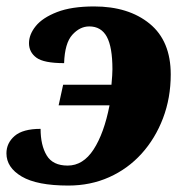

<svg xmlns="http://www.w3.org/2000/svg" viewBox="-24 -566 580 596"><path d="M188 10Q91 10 43.5 -18Q-4 -46 -4 -90Q-4 -122 21.5 -144Q47 -166 102 -166Q102 -115 121 -83.5Q140 -52 186 -52Q234 -52 266.5 -102Q299 -152 316 -239H158L172 -303H322Q325 -335 325 -351Q325 -420 307.5 -452Q290 -484 253 -484Q224 -484 200.5 -458Q177 -432 175 -370Q112 -370 89 -387Q66 -404 66 -432Q66 -459 87 -485Q108 -511 153 -528.5Q198 -546 268 -546Q375 -546 440.5 -492.5Q506 -439 506 -335Q506 -262 482 -199Q458 -136 415.5 -89Q373 -42 315 -16Q257 10 188 10Z"/></svg>

Font: Noto Serif ExtraBold
Style: Italic
Weight: 800
Italic angle: -12°
Designer: Monotype Design Team
Foundry: Monotype Imaging Inc.
Version: Version 2.013